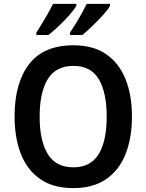

<svg xmlns="http://www.w3.org/2000/svg" viewBox="-20 -958 753 988"><path d="M659 -358Q659 -248 626 -165Q593 -82 526 -36Q459 10 357 10Q254 10 187 -36.5Q120 -83 87.5 -166Q55 -249 55 -359Q55 -530 129.5 -627.5Q204 -725 358 -725Q460 -725 526.5 -679Q593 -633 626 -550.5Q659 -468 659 -358ZM184 -358Q184 -233 226 -165Q268 -97 357 -97Q446 -97 487.5 -164.5Q529 -232 529 -358Q529 -483 488 -551Q447 -619 358 -619Q268 -619 226 -551Q184 -483 184 -358ZM546 -928Q536 -909 510.5 -881Q485 -853 455.5 -824.5Q426 -796 404 -778H340V-790Q355 -812 371.5 -839Q388 -866 402.5 -892.5Q417 -919 426 -938H546ZM373 -928Q362 -909 337.5 -881Q313 -853 283.5 -825Q254 -797 229 -778H167V-790Q189 -824 213.5 -866Q238 -908 253 -938H373Z"/></svg>

Font: Noto Sans Gurmukhi UI SemiCondensed SemiBold
Style: Regular
Weight: 600
Width: 4
Designer: Jelle Bosma - Monotype Design Team
Foundry: Monotype Imaging Inc.
Version: Version 2.004; ttfautohint (v1.8.4.7-5d5b)